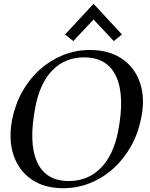

<svg xmlns="http://www.w3.org/2000/svg" viewBox="-20 -979 790 1014"><path d="M313 15Q214 15 146.5 -31.5Q79 -78 51.5 -159.5Q24 -241 44 -347Q60 -428 98 -495.5Q136 -563 191 -612Q246 -661 313 -688Q380 -715 455 -715Q555 -715 623 -669.5Q691 -624 719 -543Q747 -462 726 -357Q710 -275 672 -207Q634 -139 578.5 -89Q523 -39 455.5 -12Q388 15 313 15ZM343 -23Q444 -23 511.5 -91Q579 -159 604 -286Q640 -474 593.5 -575Q547 -676 424 -676Q324 -676 257.5 -608.5Q191 -541 167 -415Q130 -226 175.5 -124.5Q221 -23 343 -23ZM367 -762 324 -797 474 -959 624 -797 581 -762 474 -876Z"/></svg>

Font: Wittgenstein-Italic Regular
Style: Italic
Weight: 400
Italic angle: -11°
Designer: Jörg Drees
Foundry: Jörg Drees
Version: Version 1.000; ttfautohint (v1.8.4.7-5d5b)